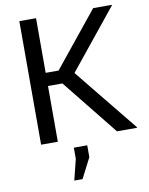

<svg xmlns="http://www.w3.org/2000/svg" viewBox="-100 -783 843 1088"><g transform="rotate(-10 321.5 -239.0)"><path d="M267.1 -320.8H184.1V0H87.9V-710.9H184.1V-396.5H258.3L512.7 -710.9H619.1L620.6 -708.5L344.7 -367.2L640.6 -2.4L639.2 0H524.4ZM344.7 117.2 285.2 232.9H237.8L267.6 112.8V48.8H344.7Z"/></g></svg>

Font: GeogebraSans
Style: Regular
Weight: 400
Designer: Google
Version: Version 1.100140; 2013